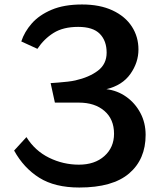

<svg xmlns="http://www.w3.org/2000/svg" viewBox="-20 -819 730 857"><path d="M225 -361 206 -448Q219 -449 240 -450.5Q261 -452 282 -454.5Q303 -457 316 -460Q378 -474 417 -503.5Q456 -533 456 -584Q456 -637 425.5 -668Q395 -699 329 -699Q262 -699 219 -672Q176 -645 147 -601L75 -634Q89 -677 122 -714.5Q155 -752 210.5 -775.5Q266 -799 346 -799Q426 -799 482.5 -772.5Q539 -746 568.5 -700.5Q598 -655 598 -598Q598 -540 562 -489Q526 -438 455 -421Q504 -415 543.5 -387Q583 -359 606.5 -315Q630 -271 630 -217Q630 -108 556.5 -45Q483 18 334 18Q225 18 155.5 -25.5Q86 -69 43 -147L98 -207Q136 -146 199 -115Q262 -84 332 -84Q403 -84 446 -122.5Q489 -161 489 -222Q489 -287 446 -324Q403 -361 332 -361Z"/></svg>

Font: RocknRoll One
Style: Regular
Weight: 400
Designer: Fontworks Inc.
Foundry: Fontworks Inc.
Version: Version 1.100